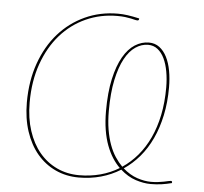

<svg xmlns="http://www.w3.org/2000/svg" viewBox="-51 -762 875 825"><g transform="rotate(5 386.0 -349.5)"><path d="M719 -3Q697.5 2.5 675.5 5.8Q653.5 9 628 9Q598 9 563.5 -2.2Q529 -13.5 497.5 -41.5Q458 -17 413 -4.5Q368 8 318 8Q263 8 217 -13.5Q171 -35 138 -74.2Q105 -113.5 86.5 -169.5Q68 -225.5 68 -294.5Q68 -387 95 -463.2Q122 -539.5 170 -593.8Q218 -648 283.2 -678Q348.5 -708 425 -708Q446 -708 467 -705Q488 -702 517.5 -695.5L517 -691.5Q516.5 -686.5 510 -686.5Q505.5 -686.5 498.8 -688.2Q492 -690 481.8 -692.2Q471.5 -694.5 457.2 -696.2Q443 -698 423 -698Q351 -698 288.2 -669.8Q225.5 -641.5 179.2 -589Q133 -536.5 106.5 -462Q80 -387.5 80 -295Q80 -227.5 97.8 -173.2Q115.5 -119 147.2 -81Q179 -43 222.8 -22.5Q266.5 -2 319 -2Q366.5 -2 409.8 -13.5Q453 -25 490.5 -48Q473 -65 458.5 -87.8Q444 -110.5 433 -139.8Q422 -169 416 -205.8Q410 -242.5 410 -287Q410 -367 423 -425.5Q436 -484 457.8 -521.8Q479.5 -559.5 508.2 -577.8Q537 -596 568.5 -596Q594.5 -596 613.8 -581.5Q633 -567 645.8 -542Q658.5 -517 664.8 -483.2Q671 -449.5 671 -411Q671 -346.5 659.2 -291Q647.5 -235.5 626.2 -189.8Q605 -144 574.8 -108.5Q544.5 -73 507.5 -48Q537 -22 569 -11.2Q601 -0.5 629 -0.5Q645 -0.5 659.2 -2.2Q673.5 -4 684.5 -6.2Q695.5 -8.5 703 -10.2Q710.5 -12 713.5 -12Q719.5 -12 719.5 -7ZM422 -289Q422 -244.5 428 -208.5Q434 -172.5 444.5 -143.8Q455 -115 469.5 -93Q484 -71 500.5 -54.5Q536.5 -78.5 565.8 -113Q595 -147.5 615.8 -192Q636.5 -236.5 647.8 -291Q659 -345.5 659 -409.5Q659 -446 653.2 -478.2Q647.5 -510.5 636 -534.5Q624.5 -558.5 607 -572.2Q589.5 -586 566 -586Q537.5 -586 511.5 -568.5Q485.5 -551 465.8 -514.8Q446 -478.5 434 -422.2Q422 -366 422 -289Z"/></g></svg>

Font: Lato Hairline
Style: Italic
Weight: 100
Italic angle: -7°
Designer: Lukasz Dziedzic
Foundry: tyPoland Lukasz Dziedzic
Version: Version 2.007; 2014-02-27